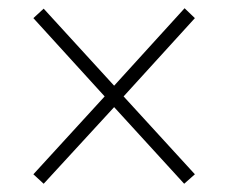

<svg xmlns="http://www.w3.org/2000/svg" viewBox="-20 -593 550 466"><path d="M86 -147 257 -333 427 -147 453 -170 280 -359 453 -549 428 -573 257 -385 86 -572 61 -549 234 -359 61 -170Z"/></svg>

Font: Noto Serif Ethiopic SemiCondensed ExtraLight
Style: Regular
Weight: 200
Width: 4
Designer: Monotype Design Team
Foundry: Monotype Imaging Inc.
Version: Version 2.102